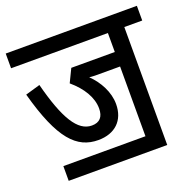

<svg xmlns="http://www.w3.org/2000/svg" viewBox="-113 -734 842 846"><g transform="rotate(-20 307.5 -311.0)"><path d="M69 -69V0H531V-553H615V-622H0V-553H454V-464H250L220 -402C272 -358 304 -306 304 -254C304 -215 286 -194 249 -194C183 -194 136 -271 92 -441L23 -421C85 -193 154 -124 254 -124C332 -124 381 -170 381 -247C381 -303 351 -358 310 -398C323 -396 338 -396 357 -396H454V-69Z"/></g></svg>

Font: Noto Sans Condensed
Style: Regular
Weight: 400
Width: 3
Designer: Monotype Design Team
Foundry: Monotype Imaging Inc.
Version: Version 2.013